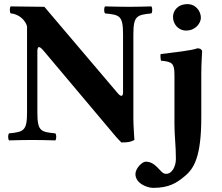

<svg xmlns="http://www.w3.org/2000/svg" viewBox="-20 -678 1075 930"><path d="M631 0C631 0 626 -71 626 -102V-512C626 -601 643 -606 713 -613C719 -619 719 -641 713 -647C664 -646 647 -645 605 -645C560 -645 539 -646 489 -647C483 -641 483 -619 489 -613C559 -606 576 -603 576 -512V-231C576 -206 563 -211 549 -228L284 -540L195 -645L32 -647C26 -641 26 -619 32 -613C75 -610 105 -576 111 -550V-133C111 -44 94 -39 24 -32C18 -26 18 -4 24 2C73 1 92 0 136 0C180 0 198 1 248 2C254 -4 254 -26 248 -32C178 -39 161 -42 161 -133V-430C161 -440 163 -450 169 -450C174 -450 182 -443 193 -430L528 -32C548 -7 568 12 568 12C603 12 613 9 631 0ZM825 -314V-76C825 -19 832 26 832 92C832 125 815 164 785 164C771 164 766 157 755 146C739 130 720 105 686 105C669 105 636 137 636 165C636 210 692 232 722 232C800 232 837 207 874 176C921 138 955 79 955 -110V-321C955 -371 959 -427 959 -427C959 -438 950 -444 936 -444C908 -433 827 -425 758 -416C756 -410 758 -390 760 -384C815 -379 825 -371 825 -314ZM818 -596C818 -563 842 -530 882 -530C927 -530 953 -566 953 -592C953 -622 930 -658 888 -658C841 -658 818 -626 818 -596Z"/></svg>

Font: Libertinus Serif
Style: Bold
Weight: 700
Designer: Philipp H. Poll, Khaled Hosny
Foundry: Caleb Maclennan
Version: Version 7.050;RELEASE